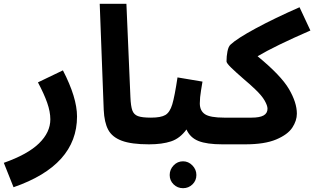

<svg xmlns="http://www.w3.org/2000/svg" viewBox="-55 -752 1648 1007"><path d="M-35 102Q90 58 149.5 0Q209 -58 209 -126Q209 -166 192.5 -213Q176 -260 144 -320L275 -383Q349 -240 349 -141Q349 115 16 230Z M489 -176 468 -732H608L629 -243Q631 -195 639 -173Q647 -151 668.5 -143Q690 -135 736 -135Q772 -135 789.5 -116.5Q807 -98 807 -67Q807 -35 785.5 -15Q764 5 726 5Q634 5 583.5 -14Q533 -33 512.5 -71.5Q492 -110 489 -176Z M1191 -67Q1191 -35 1170 -15Q1149 5 1111 5Q1030 5 986 -12.5Q942 -30 923 -73Q889 -26 842 -10.5Q795 5 727 5L737 -135Q789 -135 812.5 -149Q836 -163 848.5 -204.5Q861 -246 876 -346L1007 -324Q1006 -317 999.5 -278.5Q993 -240 993 -210Q993 -171 1020 -153Q1047 -135 1121 -135Q1157 -135 1174 -116.5Q1191 -98 1191 -67ZM835 166Q835 137 855.5 115.5Q876 94 905 94Q933 94 954 115.5Q975 137 975 166Q975 195 954.5 215Q934 235 905 235Q876 235 855.5 215Q835 195 835 166Z M1502 -156Q1502 -119 1478 -82.5Q1454 -46 1393.5 -20.5Q1333 5 1231 5H1111L1121 -135H1264Q1307 -135 1327.5 -146.5Q1348 -158 1348 -182Q1348 -198 1333 -224.5Q1318 -251 1282 -285Q1256 -310 1226 -335Q1181 -374 1157 -397.5Q1133 -421 1133 -430Q1133 -457 1138 -482.5Q1143 -508 1154 -518Q1188 -550 1286 -603Q1384 -656 1516 -714L1573 -592Q1387 -511 1296 -457Q1419 -356 1460.5 -285Q1502 -214 1502 -156Z"/></svg>

Font: Noto Sans Arabic
Style: Bold
Weight: 700
Designer: Nadine Chahine
Foundry: Monotype Imaging Inc.
Version: Version 1.001